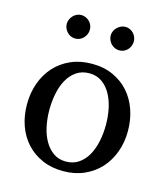

<svg xmlns="http://www.w3.org/2000/svg" viewBox="-107 -779 758 874"><g transform="rotate(15 272.0 -342.0)"><path d="M405.8 -241.2Q405.8 -282.2 397.7 -319.8Q389.6 -357.4 373 -386.2Q356.4 -415 331.5 -432.1Q306.6 -449.2 272.9 -449.2Q238.3 -449.2 212.9 -432.1Q187.5 -415 171.1 -386.2Q154.8 -357.4 147 -319.8Q139.2 -282.2 139.2 -241.2Q139.2 -200.7 147.2 -163.1Q155.3 -125.5 171.9 -96.7Q188.5 -67.9 213.4 -50.5Q238.3 -33.2 272 -33.2Q306.2 -33.2 331.5 -50.3Q356.9 -67.4 373.3 -96.2Q389.6 -125 397.7 -162.6Q405.8 -200.2 405.8 -241.2ZM509.8 -240.2Q509.8 -187 492.9 -140.9Q476.1 -94.7 445.1 -60.8Q414.1 -26.9 369.9 -7.3Q325.7 12.2 271 12.2Q216.3 12.2 172.4 -7.1Q128.4 -26.4 97.7 -60.1Q66.9 -93.8 50.5 -139.9Q34.2 -186 34.2 -240.2Q34.2 -293.5 50.8 -339.8Q67.4 -386.2 98.6 -420.7Q129.9 -455.1 174.1 -474.6Q218.3 -494.1 273.9 -494.1Q329.6 -494.1 373.5 -474.1Q417.5 -454.1 447.8 -419.7Q478 -385.3 493.9 -339.1Q509.8 -293 509.8 -240.2ZM223.1 -641.1Q223.1 -629.9 218.8 -619.6Q214.4 -609.4 207 -601.6Q199.7 -593.8 189.7 -589.4Q179.7 -585 168.5 -585Q157.2 -585 147.5 -589.4Q137.7 -593.8 130.4 -601.6Q123 -609.4 118.7 -619.1Q114.3 -628.9 114.3 -640.1Q114.3 -650.9 118.7 -660.9Q123 -670.9 130.4 -678.7Q137.7 -686.5 147.5 -691.2Q157.2 -695.8 168.5 -695.8Q179.7 -695.8 189.7 -691.4Q199.7 -687 207 -679.7Q214.4 -672.4 218.8 -662.4Q223.1 -652.3 223.1 -641.1ZM430.2 -641.1Q430.2 -629.9 426 -619.6Q421.9 -609.4 414.6 -601.6Q407.2 -593.8 397.5 -589.4Q387.7 -585 376.5 -585Q365.2 -585 355.2 -589.4Q345.2 -593.8 337.6 -601.6Q330.1 -609.4 325.7 -619.6Q321.3 -629.9 321.3 -641.1Q321.3 -651.4 325.7 -661.4Q330.1 -671.4 337.9 -679Q345.7 -686.5 355.5 -691.2Q365.2 -695.8 376.5 -695.8Q387.7 -695.8 397.5 -691.4Q407.2 -687 414.6 -679.4Q421.9 -671.9 426 -661.9Q430.2 -651.9 430.2 -641.1Z"/></g></svg>

Font: BabelStone Ogham Stemless
Style: Regular
Weight: 400
Designer: Andrew West
Foundry: BabelStone
Version: Version 2.02 March 14, 2022